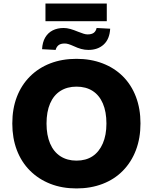

<svg xmlns="http://www.w3.org/2000/svg" viewBox="-20 -1046 857 1077"><path d="M409 11Q328 11 262 -15Q196 -41 148 -89Q100 -137 74.5 -204Q49 -271 49 -353Q49 -436 74.5 -502.5Q100 -569 148 -617Q196 -665 262 -690.5Q328 -716 409 -716Q489 -716 555.5 -690.5Q622 -665 669.5 -617.5Q717 -570 742.5 -503Q768 -436 768 -354Q768 -271 742.5 -204Q717 -137 669.5 -88.5Q622 -40 555.5 -14.5Q489 11 409 11ZM409 -145Q462 -145 499 -169.5Q536 -194 556.5 -241Q577 -288 577 -353Q577 -419 557 -465.5Q537 -512 499.5 -536Q462 -560 409 -560Q357 -560 319 -536Q281 -512 261 -465.5Q241 -419 241 -353Q241 -288 261 -241Q281 -194 319 -169.5Q357 -145 409 -145ZM235 -927V-1026H579V-927ZM476 -766Q455 -766 435 -771.5Q415 -777 394 -787Q376 -795 364.5 -798.5Q353 -802 343 -802Q321 -802 309 -793Q297 -784 292 -766L216 -770Q218 -809 233.5 -835.5Q249 -862 275.5 -875.5Q302 -889 337 -889Q355 -889 374.5 -883.5Q394 -878 418 -868Q436 -861 448.5 -857Q461 -853 471 -853Q494 -853 506 -862Q518 -871 522 -889L598 -885Q595 -827 562 -796.5Q529 -766 476 -766Z"/></svg>

Font: Nunito Sans 11pt Black
Style: Regular
Weight: 900
Version: Version 3.101;gftools[0.9.27]